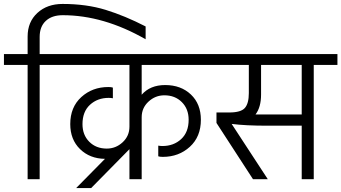

<svg xmlns="http://www.w3.org/2000/svg" viewBox="-40 -908 1730 973"><path d="M277 -888C225 -888 182.5 -872.8 149.5 -842.5C116.5 -812.2 100 -772.3 100 -723V-634H-20V-579H100V0H161V-579H281V-634H161V-721C161 -755.7 171.3 -782.7 192 -802C212.7 -821.3 241.3 -831 278 -831C416 -831 556 -790.3 698 -709V-774C628 -810 560.5 -838 495.5 -858C430.5 -878 357.7 -888 277 -888Z M1047 -579V-634H241V-579H616V-266C616 -234.7 604.5 -208.3 581.5 -187C558.5 -165.7 531.7 -155 501 -155C465 -155 435.5 -166.5 412.5 -189.5C389.5 -212.5 378 -242.3 378 -279C378 -321 390.7 -353.7 416 -377C441.3 -400.3 473 -412 511 -412C518.3 -412 525.3 -411.3 532 -410V-464C527.3 -466 519.7 -467 509 -467C455 -467 409.3 -450 372 -416C334.7 -382 316 -336.3 316 -279C316 -227 332.5 -184.8 365.5 -152.5C398.5 -120.2 440.7 -103.7 492 -103L346 45H422L616 -152V0H678V-314C678 -345.3 689.5 -371.7 712.5 -393C735.5 -414.3 762.3 -425 793 -425C829 -425 858.5 -413.5 881.5 -390.5C904.5 -367.5 916 -337.7 916 -301C916 -259 903.3 -226.3 878 -203C852.7 -179.7 821 -168 783 -168C775.7 -168 768.7 -168.7 762 -170V-116C766.7 -114 774.3 -113 785 -113C839 -113 884.7 -130 922 -164C959.3 -198 978 -243.7 978 -301C978 -354.3 961.2 -397 927.5 -429C893.8 -461 850.3 -477 797 -477C746.3 -477 706.7 -460.7 678 -428V-579Z M1255 -328C1273.7 -352.7 1283 -386.3 1283 -429V-579H1489V-328ZM1670 -634H1007V-579H1221V-436C1221 -401.3 1214.3 -376.3 1201 -361C1187.7 -345.7 1161.3 -338 1122 -338H1057V-285L1242 0H1317L1134 -280C1180.7 -274 1241.3 -271 1316 -271H1489V0H1550V-579H1670Z"/></svg>

Font: Hind Light
Style: Regular
Weight: 300
Designer: Manushi Parikh, Satya Rajpurohit
Foundry: Indian Type Foundry
Version: Version 1.201;PS 1.0;hotconv 1.0.78;makeotf.lib2.5.61930; tt